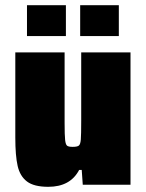

<svg xmlns="http://www.w3.org/2000/svg" viewBox="-20 -712 563 740"><path d="M39 -182V-510H229V-239Q229 -190 231 -172.5Q233 -155 238.5 -150.5Q244 -146 260 -146Q278 -146 284 -151Q290 -156 291.5 -174.5Q293 -193 293 -247V-510H483V0H299L295 -57H285Q251 8 166 8Q111 8 84 -12.5Q57 -33 48 -72.5Q39 -112 39 -182ZM84 -573V-692H234V-573ZM289 -573V-692H438V-573Z"/></svg>

Font: Saira Semi Condensed Black
Style: Regular
Weight: 900
Width: 4
Designer: Hector Gatti with collaboration of the Omnibus-Type team
Foundry: Omnibus-Type
Version: Version 1.001; ttfautohint (v1.8)